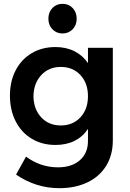

<svg xmlns="http://www.w3.org/2000/svg" viewBox="-20 -785 682 1004"><path d="M570 -535V-51Q570 25 535.5 81.5Q501 138 437.5 168.5Q374 199 290 199Q168 199 64 128L116 34Q192 90 283 90Q355 90 397.5 53Q440 16 440 -48V-111Q413 -70 370 -48.5Q327 -27 270 -27Q200 -27 146 -59.5Q92 -92 62 -150.5Q32 -209 32 -285Q32 -360 62 -417.5Q92 -475 146 -507Q200 -539 270 -539Q326 -539 369.5 -517Q413 -495 440 -455V-535ZM440 -282Q440 -350 400.5 -392.5Q361 -435 298 -435Q235 -435 195.5 -392Q156 -349 155 -282Q156 -214 195.5 -171.5Q235 -129 298 -129Q361 -129 400.5 -171.5Q440 -214 440 -282ZM381 -687Q381 -654 360 -632Q339 -610 307 -610Q275 -610 254 -632Q233 -654 233 -687Q233 -721 254 -743Q275 -765 307 -765Q339 -765 360 -743Q381 -721 381 -687Z"/></svg>

Font: Montserrat Medium
Style: Regular
Weight: 500
Designer: Julieta Ulanovsky
Foundry: Julieta Ulanovsky
Version: Version 6.001